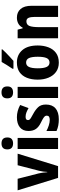

<svg xmlns="http://www.w3.org/2000/svg" viewBox="874 -1682 818 2607"><g transform="rotate(-90 1283.5 -379.0)"><path d="M171 0 2 -549H159L232 -263Q239 -233 242.5 -205Q246 -177 248 -147H252Q253 -172 256.5 -200Q260 -228 268 -259L343 -549H500L331 0Z M639 -768Q678 -768 699 -749Q720 -730 720 -689Q720 -648 698.5 -629.5Q677 -611 639 -611Q601 -611 579.5 -629.5Q558 -648 558 -689Q558 -730 579 -749Q600 -768 639 -768ZM714 -549V0H563V-549Z M1167 -165Q1167 -79 1115 -34.5Q1063 10 967 10Q922 10 884 3Q846 -4 808 -21V-158Q843 -139 883.5 -126Q924 -113 960 -113Q1016 -113 1016 -153Q1016 -165 1010.5 -175Q1005 -185 986 -198Q967 -211 924 -232Q865 -260 836.5 -299.5Q808 -339 808 -402Q808 -478 857.5 -518.5Q907 -559 995 -559Q1079 -559 1161 -515L1119 -401Q1089 -418 1060.5 -429.5Q1032 -441 1000 -441Q956 -441 956 -409Q956 -398 961.5 -389Q967 -380 985.5 -368.5Q1004 -357 1043 -336Q1097 -307 1132 -269.5Q1167 -232 1167 -165Z M1332 -768Q1371 -768 1392 -749Q1413 -730 1413 -689Q1413 -648 1391.5 -629.5Q1370 -611 1332 -611Q1294 -611 1272.5 -629.5Q1251 -648 1251 -689Q1251 -730 1272 -749Q1293 -768 1332 -768ZM1407 -549V0H1256V-549Z M1969 -276Q1969 -197 1944.5 -132Q1920 -67 1868.5 -28.5Q1817 10 1736 10Q1661 10 1609.5 -28Q1558 -66 1531.5 -131Q1505 -196 1505 -276Q1505 -360 1530.5 -424Q1556 -488 1607.5 -523.5Q1659 -559 1739 -559Q1842 -559 1905.5 -486Q1969 -413 1969 -276ZM1659 -275Q1659 -195 1677.5 -155.5Q1696 -116 1738 -116Q1780 -116 1798 -155.5Q1816 -195 1816 -276Q1816 -356 1798 -395Q1780 -434 1737 -434Q1696 -434 1677.5 -395Q1659 -356 1659 -275ZM1916 -756Q1900 -738 1872.5 -710.5Q1845 -683 1814.5 -655Q1784 -627 1760 -606H1653V-619Q1678 -656 1702.5 -694.5Q1727 -733 1745 -766H1916Z M2347 -559Q2421 -559 2464.5 -509Q2508 -459 2508 -360V0H2357V-315Q2357 -372 2344 -401Q2331 -430 2297 -430Q2251 -430 2234.5 -389.5Q2218 -349 2218 -256V0H2067V-549H2184L2202 -481H2211Q2231 -521 2266.5 -540Q2302 -559 2347 -559Z"/></g></svg>

Font: Noto Sans Sinhala Condensed ExtraBold
Style: Regular
Weight: 800
Width: 3
Designer: Jelle Bosma - Monotype Design Team
Foundry: Monotype Imaging Inc.
Version: Version 2.006; ttfautohint (v1.8.4.7-5d5b)